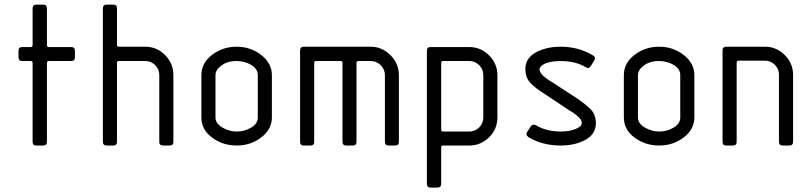

<svg xmlns="http://www.w3.org/2000/svg" viewBox="-20 -645 3597 851"><path d="M124.5 -16.6V-366.2Q124.5 -374.5 116.2 -374.5H78.6Q62 -374.5 62 -391.1V-419.9Q62 -436.5 78.6 -436.5H116.2Q124.5 -436.5 124.5 -444.8V-607.9Q124.5 -624.5 141.1 -624.5H171.4Q188 -624.5 188 -607.9V-444.8Q188 -436.5 196.3 -436.5H295.4Q312 -436.5 312 -419.9V-391.1Q312 -374.5 295.4 -374.5H196.3Q188 -374.5 188 -366.2V-16.6Q188 0 171.4 0H141.1Q124.5 0 124.5 -16.6Z M748.5 -312V-16.6Q748.5 0 731.9 0H702.6Q686 0 686 -16.6V-312Q686 -337.9 668 -356.2Q649.9 -374.5 624 -374.5H506.8Q498.5 -374.5 498.5 -366.2V-16.6Q498.5 0 481.9 0H452.6Q436 0 436 -16.6V-607.9Q436 -624.5 452.6 -624.5H481.9Q498.5 -624.5 498.5 -607.9V-446.3Q498.5 -438 506.8 -438H624Q674.8 -438 711.7 -400.9Q748.5 -363.8 748.5 -312Z M1122.6 -124.5V-312Q1122.6 -339.8 1093.5 -357.2Q1064.5 -374.5 1029.3 -374.5Q985.8 -374.5 960 -353.5Q935.1 -335 935.1 -312V-124.5Q935.1 -97.7 965.6 -79.8Q996.1 -62 1029.3 -62Q1063.5 -62 1093 -79.3Q1122.6 -96.7 1122.6 -124.5ZM1185.1 -312V-124.5Q1185.1 -71.8 1137.9 -35.9Q1090.8 0 1029.3 0Q967.3 0 919.9 -35.2Q872.6 -70.3 872.6 -124.5V-312Q872.6 -365.7 919.9 -401.9Q967.3 -438 1029.3 -438Q1090.3 -438 1137.7 -401.4Q1185.1 -364.7 1185.1 -312Z M1748 -312V-16.6Q1748 0 1731.4 0H1702.6Q1686 0 1686 -16.6V-312Q1686 -337.9 1667.2 -356.2Q1648.4 -374.5 1622.6 -374.5H1568.4Q1560.1 -374.5 1560.1 -366.2V-16.6Q1560.1 0 1543.5 0H1514.6Q1498 0 1498 -16.6V-366.2Q1498 -374.5 1489.7 -374.5H1380.9Q1372.6 -374.5 1372.6 -366.2V-16.6Q1372.6 0 1356 0H1326.7Q1310.1 0 1310.1 -16.6V-421.4Q1310.1 -438 1326.7 -438H1622.6Q1673.3 -438 1710.7 -400.4Q1748 -362.8 1748 -312Z M2122.1 -124.5V-312Q2122.1 -337.9 2104 -356.2Q2085.9 -374.5 2060.1 -374.5H1943.8Q1935.5 -374.5 1935.5 -366.2V-70.3Q1935.5 -62 1943.8 -62H2060.1Q2085.9 -62 2104 -80.3Q2122.1 -98.6 2122.1 -124.5ZM2184.6 -312V-124.5Q2184.6 -72.8 2147.7 -36.4Q2110.8 0 2060.1 0H1943.8Q1935.5 0 1935.5 7.3V169.9Q1935.5 186.5 1918 186.5H1888.7Q1872.1 186.5 1872.1 169.9V-419.9Q1872.1 -436.5 1888.7 -436.5H2060.1Q2110.8 -436.5 2147.7 -399.7Q2184.6 -362.8 2184.6 -312Z M2608.4 -399.4Q2622.1 -391.1 2613.8 -376.5L2598.1 -351.6Q2589.8 -337.9 2575.2 -347.7Q2529.8 -374.5 2465.3 -374.5Q2416.5 -374.5 2389.6 -359.9Q2373 -350.6 2371.1 -338.4Q2371.1 -330.1 2377.9 -320.6Q2384.8 -311 2390.4 -306.4Q2396 -301.8 2408.2 -292.5L2421.9 -284.2L2544.4 -204.6Q2577.6 -180.7 2597.2 -161.6Q2621.1 -137.7 2621.1 -98.6Q2621.1 -50.8 2575 -25.4Q2528.8 0 2465.3 0Q2384.3 0 2322.3 -37.1Q2307.6 -48.3 2316.9 -61L2332.5 -85Q2340.8 -96.2 2355.5 -90.3Q2398.9 -62.5 2465.3 -62Q2512.2 -62 2540 -77.6Q2558.6 -86.9 2558.6 -99.6Q2558.6 -103.5 2557.1 -108.4Q2555.7 -113.3 2553 -116.7Q2550.3 -120.1 2546.1 -124.3Q2542 -128.4 2539.1 -131.1Q2536.1 -133.8 2530.8 -137.9Q2525.4 -142.1 2522.9 -143.6Q2520.5 -145 2515.4 -148.7Q2510.3 -152.3 2508.8 -152.3L2386.7 -233.4Q2355.5 -252.9 2333.5 -274.9Q2308.6 -298.8 2308.6 -339.4Q2308.6 -387.2 2355 -412.6Q2401.4 -438 2465.3 -438Q2543.9 -438 2608.4 -399.4Z M2995.1 -124.5V-312Q2995.1 -339.8 2966.1 -357.2Q2937 -374.5 2901.9 -374.5Q2858.4 -374.5 2832.5 -353.5Q2807.6 -335 2807.6 -312V-124.5Q2807.6 -97.7 2838.1 -79.8Q2868.7 -62 2901.9 -62Q2936 -62 2965.6 -79.3Q2995.1 -96.7 2995.1 -124.5ZM3057.6 -312V-124.5Q3057.6 -71.8 3010.5 -35.9Q2963.4 0 2901.9 0Q2839.8 0 2792.5 -35.2Q2745.1 -70.3 2745.1 -124.5V-312Q2745.1 -365.7 2792.5 -401.9Q2839.8 -438 2901.9 -438Q2962.9 -438 3010.3 -401.4Q3057.6 -364.7 3057.6 -312Z M3495.1 -313.5V-16.6Q3495.1 0 3478.5 0H3449.2Q3432.6 0 3432.6 -16.6V-313.5Q3432.6 -339.4 3414.6 -357.7Q3396.5 -376 3370.6 -376H3253.4Q3245.1 -376 3245.1 -367.7V-16.6Q3245.1 0 3228.5 0H3199.2Q3182.6 0 3182.6 -16.6V-421.4Q3182.6 -438 3199.2 -438H3370.6Q3421.4 -438 3458.3 -401.1Q3495.1 -364.3 3495.1 -313.5Z"/></svg>

Font: GOSTRUS
Style: type_B
Weight: 400
Designer: Юрий и Татьяна Кривогуз
Version: Version 02.00